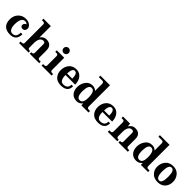

<svg xmlns="http://www.w3.org/2000/svg" viewBox="465 -2561 4353 4353"><g transform="rotate(45 2641.5 -384.5)"><path d="M274.9 11.2Q156.2 11.2 92.5 -50.3Q28.8 -111.8 28.8 -231.9Q28.8 -349.6 101.6 -424.8Q174.3 -500 283.2 -500Q366.2 -500 416.5 -458.5Q466.8 -417 466.8 -371.1Q466.8 -332.5 446.5 -307.1Q426.3 -281.7 386.2 -281.7Q356.9 -281.7 337.9 -298.8Q318.8 -315.9 318.8 -339.8Q318.8 -393.1 377 -418.9Q356 -449.2 304.2 -449.2Q249 -449.2 218 -393.1Q187 -336.9 187 -231.9Q187 -137.7 217.3 -89.8Q247.6 -42 298.8 -42Q419.9 -42 419.9 -195.3H472.2Q472.2 11.2 274.9 11.2Z M1205.1 0H901.9V-48.8H919.4Q968.3 -48.8 968.3 -97.7V-374Q968.3 -428.2 915 -428.2Q852.1 -428.2 821.8 -367.2Q796.9 -316.9 796.9 -230V-97.7Q796.9 -48.8 845.7 -48.8H863.3V0H560.1V-48.8H599.1Q647.9 -48.8 647.9 -97.7V-683.6Q647.9 -732.4 599.1 -732.4H559.1V-781.2H796.9V-416Q851.1 -500 943.8 -500Q1022.9 -500 1070.1 -456.1Q1117.2 -412.1 1117.2 -311V-97.7Q1117.2 -48.8 1166 -48.8H1205.1Z M1602.1 0H1281.7V-48.8H1320.8Q1369.6 -48.8 1369.6 -97.7V-390.6Q1369.6 -439.5 1320.8 -439.5H1280.8V-488.3H1519V-97.7Q1519 -48.8 1567.9 -48.8H1602.1ZM1435.1 -552.7Q1418.5 -552.7 1403.3 -559.1Q1388.2 -565.4 1376.7 -576.9Q1365.2 -588.4 1358.9 -603.5Q1352.5 -618.7 1352.5 -635.3Q1352.5 -651.4 1358.9 -666.5Q1365.2 -681.6 1376.7 -693.1Q1388.2 -704.6 1403.3 -710.9Q1418.5 -717.3 1435.1 -717.3Q1451.2 -717.3 1466.3 -710.9Q1481.4 -704.6 1492.9 -693.1Q1504.4 -681.6 1510.7 -666.5Q1517.1 -651.4 1517.1 -635.3Q1517.1 -618.7 1510.7 -603.5Q1504.4 -588.4 1492.9 -576.9Q1481.4 -565.4 1466.3 -559.1Q1451.2 -552.7 1435.1 -552.7Z M1909.2 11.7Q1783.7 11.7 1722.2 -59.6Q1660.6 -130.9 1660.6 -230Q1660.6 -346.2 1724.4 -423.1Q1788.1 -500 1905.8 -500Q2003.9 -500 2064 -425.8Q2124 -351.6 2125 -232.4H1815.9Q1815.9 -44.9 1927.7 -44.9Q2066.9 -44.9 2066.9 -172.9H2120.1Q2120.1 11.7 1909.2 11.7ZM1982.9 -282.2Q1982.9 -449.2 1899.9 -449.2Q1822.3 -449.2 1816.9 -282.2Z M2410.6 11.2Q2310.1 11.2 2252.7 -54Q2195.3 -119.1 2195.3 -227.1Q2195.3 -333 2256.1 -416.5Q2316.9 -500 2419.9 -500Q2502 -500 2544.9 -449.2V-675.8Q2544.9 -732.4 2496.1 -732.4H2384.8V-781.2H2693.8V-98.1Q2693.8 -49.3 2742.7 -49.3H2785.6V0H2555.7V-63Q2502.9 11.2 2410.6 11.2ZM2443.8 -54.2Q2500 -54.2 2523.9 -100.1Q2547.9 -146 2547.9 -230Q2547.9 -331.5 2523.9 -388.7Q2500 -445.8 2441.9 -445.8Q2349.6 -445.8 2346.7 -247.1Q2346.7 -54.2 2443.8 -54.2Z M3094.7 11.7Q2969.2 11.7 2907.7 -59.6Q2846.2 -130.9 2846.2 -230Q2846.2 -346.2 2909.9 -423.1Q2973.6 -500 3091.3 -500Q3189.5 -500 3249.5 -425.8Q3309.6 -351.6 3310.5 -232.4H3001.5Q3001.5 -44.9 3113.3 -44.9Q3252.4 -44.9 3252.4 -172.9H3305.7Q3305.7 11.7 3094.7 11.7ZM3168.5 -282.2Q3168.5 -449.2 3085.4 -449.2Q3007.8 -449.2 3002.4 -282.2Z M4044.9 0H3746.6V-48.8H3764.2Q3813 -48.8 3813 -97.7V-370.1Q3813 -424.3 3759.8 -424.3Q3696.8 -424.3 3666.5 -363.3Q3641.6 -313 3641.6 -226.1V-97.7Q3641.6 -48.8 3690.4 -48.8H3708V0H3404.8V-48.8H3443.8Q3492.7 -48.8 3492.7 -97.7V-390.6Q3492.7 -439.5 3443.8 -439.5H3403.8V-488.3H3629.9L3639.6 -408.2Q3694.8 -500 3788.6 -500Q3961.9 -500 3961.9 -326.7V-97.7Q3961.9 -48.8 4010.7 -48.8H4044.9Z M4319.8 11.2Q4219.2 11.2 4161.9 -54Q4104.5 -119.1 4104.5 -227.1Q4104.5 -333 4165.3 -416.5Q4226.1 -500 4329.1 -500Q4411.1 -500 4454.1 -449.2V-675.8Q4454.1 -732.4 4405.3 -732.4H4293.9V-781.2H4603V-98.1Q4603 -49.3 4651.9 -49.3H4694.8V0H4464.8V-63Q4412.1 11.2 4319.8 11.2ZM4353 -54.2Q4409.2 -54.2 4433.1 -100.1Q4457 -146 4457 -230Q4457 -331.5 4433.1 -388.7Q4409.2 -445.8 4351.1 -445.8Q4258.8 -445.8 4255.9 -247.1Q4255.9 -54.2 4353 -54.2Z M5007.3 9.8Q4886.7 9.8 4820.6 -62Q4754.4 -133.8 4754.4 -230Q4754.4 -345.2 4820.6 -422.6Q4886.7 -500 5007.3 -500Q5125 -500 5189.7 -422.6Q5254.4 -345.2 5254.4 -243.2Q5254.4 -133.8 5189.7 -62Q5125 9.8 5007.3 9.8ZM5009.3 -40Q5095.2 -40 5095.2 -247.6Q5095.2 -449.7 5004.4 -449.7Q4912.1 -449.7 4912.1 -240.2Q4912.1 -40 5009.3 -40Z"/></g></svg>

Font: Munson
Style: Bold
Weight: 700
Designer: Paul James MIller
Foundry: High-Logic / Made with FontCreator
Version: Version 2.10;May 5, 2019;FontCreator 11.5.0.2430 64-bit